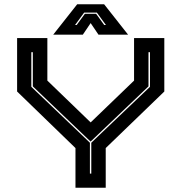

<svg xmlns="http://www.w3.org/2000/svg" viewBox="-20 -878 848 898"><path d="M333 0V-185.5L60 -450V-700H201.5V-501L404 -305.5L607 -501V-700H748.5V-450L474.5 -185.5V0ZM400.5 -66H407V-210.5L681.5 -472V-634H674.5V-474L404.5 -216.5H403L133.5 -474V-634H126.5V-472L400.5 -210.5ZM341 -858H467L579 -716H440.5L404 -770L367.5 -716H229ZM373.5 -819 331 -761H338.5L377 -813.5H429.5L467.5 -761H475.5L433 -819Z"/></svg>

Font: Tourney Expanded ExtraBold
Style: Regular
Weight: 800
Width: 7
Designer: Tyler Finck
Foundry: Etcetera Type Co
Version: Version 1.010; ttfautohint (v1.8.3)